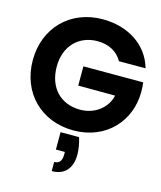

<svg xmlns="http://www.w3.org/2000/svg" viewBox="-147 -854 1061 1262"><g transform="rotate(15 383.0 -222.5)"><path d="M443 41H317V159H378V176C378 220 361 241 327 241V303C418 303 462 244 462 156C462 121 456 83 443 41ZM18 -370C18 -147 176 8 395 8C615 8 761 -152 761 -352C761 -385 759 -394 757 -416H350V-285L601 -284C584 -203 507 -135 402 -135C272 -135 181 -223 181 -370C181 -510 271 -600 399 -600C472 -600 534 -569 567 -509H748C706 -659 567 -748 394 -748C175 -748 18 -591 18 -370Z"/></g></svg>

Font: Malmofest
Style: Bold
Weight: 700
Designer: Jonny Pinhorn (Poppins), Kolossal
Version: Version 1.004;Glyphs 3.1.2 (3151)